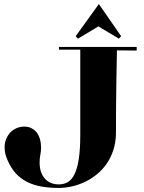

<svg xmlns="http://www.w3.org/2000/svg" viewBox="-20 -904 715 954"><path d="M659.2 -652.8 561 -653.8Q559.1 -566.4 558.1 -491.9Q557.1 -417.5 556.6 -361.8Q556.2 -296.9 556.2 -243.2Q555.7 -196.8 543.2 -158.4Q530.8 -120.1 509.5 -89.8Q488.3 -59.6 460.4 -37.1Q432.6 -14.6 401.1 0.2Q369.6 15.1 336.4 22.5Q303.2 29.8 272 29.8Q224.6 29.8 185.1 22.7Q145.5 15.6 113.8 -0.5Q82 -16.6 57.9 -43.2Q33.7 -69.8 17.1 -108.9Q9.3 -126 6.1 -141.8Q2.9 -157.7 2.9 -171.9Q2.9 -193.4 10.3 -212.2Q17.6 -231 30.5 -244.9Q43.5 -258.8 61.5 -266.8Q79.6 -274.9 101.1 -274.9Q121.1 -274.9 136.7 -266.8Q152.3 -258.8 162.8 -244.9Q173.3 -231 178.7 -211.9Q184.1 -192.9 184.1 -170.9Q184.1 -152.8 180.4 -135Q176.8 -117.2 176.8 -96.2Q176.8 -71.3 183.3 -51.3Q189.9 -31.2 202.4 -17.1Q214.8 -2.9 232.4 4.6Q250 12.2 272 12.2Q296.9 12.2 316.7 1Q336.4 -10.3 350.3 -38.6Q364.3 -66.9 371.6 -115Q378.9 -163.1 378.9 -236.8V-657.2H272.9V-670.9H659.2ZM471.2 -883.8 582 -724.1 570.8 -711.9 468.8 -772.9 367.2 -711.9 356 -724.1Z"/></svg>

Font: Purple Purse
Style: Regular
Weight: 400
Designer: Astigmatic (AOETI)
Foundry: Astigmatic (AOETI)
Version: Version 1.000